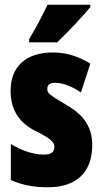

<svg xmlns="http://www.w3.org/2000/svg" viewBox="-20 -786 436 816"><path d="M364 -756V-766H182C161 -722 136 -673 104 -620V-606H223C273 -653 336 -722 364 -756ZM372 -170C372 -255 326 -304 259 -342C188 -384 181 -390 181 -408C181 -426 192 -434 215 -434C253 -434 291 -415 324 -393L364 -516C311 -547 262 -563 205 -563C90 -563 25 -503 25 -400C25 -322 60 -265 128 -231C205 -193 211 -179 211 -161C211 -138 196 -129 166 -129C116 -129 66 -150 26 -174V-21C77 2 129 10 183 10C302 10 372 -51 372 -170Z"/></svg>

Font: Noto Sans Gujarati ExtraCondensed Black
Style: Regular
Weight: 900
Width: 2
Designer: Jelle Bosma - Monotype Design Team, Universal Thirst
Foundry: Monotype Imaging Inc.
Version: Version 2.106